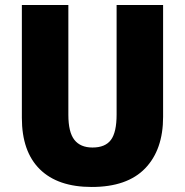

<svg xmlns="http://www.w3.org/2000/svg" viewBox="-20 -734 735 764"><path d="M629 -269Q629 -138 557.5 -64Q486 10 345 10Q210 10 138.5 -60.5Q67 -131 67 -265V-714H252V-277Q252 -208 276 -177.5Q300 -147 348 -147Q399 -147 421.5 -177.5Q444 -208 444 -278V-714H629Z"/></svg>

Font: Noto Sans Lao UI SemCond Blk
Style: Regular
Weight: 900
Width: 4
Designer: Monotype Design Team
Foundry: Monotype Imaging Inc.
Version: Version 2.000; ttfautohint (v1.8.4.7-5d5b)